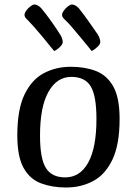

<svg xmlns="http://www.w3.org/2000/svg" viewBox="-20 -821 599 854"><path d="M274 13Q212 13 162.5 -5.5Q113 -24 85 -74Q57 -124 57 -219Q57 -334 89 -400.5Q121 -467 175 -495.5Q229 -524 295 -524Q357 -524 406 -505.5Q455 -487 483.5 -437Q512 -387 512 -292Q512 -178 480 -111Q448 -44 394 -15.5Q340 13 274 13ZM270 -32Q336 -32 372.5 -98Q409 -164 409 -292Q409 -395 383.5 -437Q358 -479 297 -479Q233 -479 195.5 -412.5Q158 -346 158 -218Q158 -116 184 -74Q210 -32 270 -32ZM388 -594Q385 -598 371 -615Q357 -632 338 -655Q319 -678 301 -699Q283 -720 272 -730Q256 -744 256 -754Q256 -763 264 -774Q272 -785 282.5 -793Q293 -801 300 -801Q314 -801 330 -785Q351 -759 376 -723.5Q401 -688 416 -666Q420 -659 423 -650.5Q426 -642 426 -634Q426 -624 413 -612Q400 -600 388 -594ZM221 -594Q218 -597 204 -614.5Q190 -632 171 -655Q152 -678 134 -698.5Q116 -719 105 -730Q89 -744 89 -754Q89 -763 97 -774Q105 -785 115.5 -793Q126 -801 133 -801Q147 -801 163 -785Q185 -759 210 -723.5Q235 -688 249 -665Q253 -659 256 -650Q259 -641 259 -634Q259 -624 246 -611.5Q233 -599 221 -594Z"/></svg>

Font: BriemHand
Style: Regular
Weight: 400
Designer: Gunnlaugur SE Briem, Eben Sorkin
Foundry: Sorkin Type
Version: Version 1.001; ttfautohint (v1.8.4.7-5d5b)